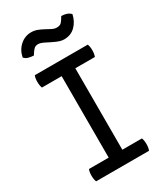

<svg xmlns="http://www.w3.org/2000/svg" viewBox="-232 -1042 967 1131"><g transform="rotate(-30 252.0 -476.0)"><path d="M72 0Q65 -17 65 -42.5Q65 -68 72 -84H206V-638H72Q65 -655 65 -680.5Q65 -706 72 -722H432Q439 -706 439 -680.5Q439 -655 432 -638H299V-84H432Q439 -68 439 -42.5Q439 -17 432 0ZM325 -900Q347 -900 357.5 -911.5Q368 -923 381 -946Q422 -946 444 -923Q434 -877 404 -847.5Q374 -818 328 -818Q315 -818 299 -822.5Q283 -827 251 -843Q230 -854 212 -862.5Q194 -871 179 -871Q161 -871 150 -859.5Q139 -848 125 -825Q106 -826 89.5 -830.5Q73 -835 62 -848Q71 -894 103.5 -923Q136 -952 179 -952Q201 -952 220.5 -944.5Q240 -937 260 -926Q275 -918 292 -909Q309 -900 325 -900Z"/></g></svg>

Font: Borel
Style: Regular
Weight: 400
Designer: Rosalie Wagner
Foundry: ANRT
Version: Version 1.007; ttfautohint (v1.8.4.7-5d5b)